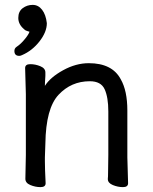

<svg xmlns="http://www.w3.org/2000/svg" viewBox="-20 -750 628 787"><path d="M59 -521Q39 -521 39 -541Q39 -552 48 -558Q66 -570 82 -590Q97 -608 101 -620Q99 -620 94 -622Q85 -624 79 -630Q55 -650 55 -676.5Q55 -703 73 -716.5Q91 -730 114 -730Q137 -730 152.5 -710Q168 -690 172 -655Q172 -619 142 -580.5Q112 -542 70 -524Q64 -521 59 -521ZM502 -105 505 1Q505 17 484 17Q463 17 442.5 8.5Q422 0 422 -16V-17Q423 -25 423 -44L424 -115V-293Q424 -351 409 -384Q394 -417 348 -417Q272 -417 220 -361.5Q168 -306 166 -162Q165 -129 164 -105V-89Q164 -59 167 1Q167 17 146 17Q125 17 104.5 8.5Q84 0 84 -17L86 -115V-364L83 -471Q83 -487 104 -487Q125 -487 145.5 -478.5Q166 -470 166 -453V-439Q164 -411 164 -398Q186 -433 238.5 -462Q291 -491 344 -491Q440 -491 475 -425Q502 -378 502 -297Z"/></svg>

Font: LXGW WenKai Lite Medium
Style: Regular
Weight: 500
Designer: LXGW / Fontworks Inc.
Foundry: LXGW / Fontworks Inc.
Version: Version 1.511; March 25, 2025